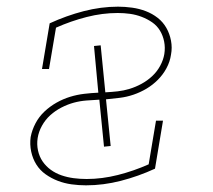

<svg xmlns="http://www.w3.org/2000/svg" viewBox="-20 -548 640 576"><path d="M238 8Q216 8 194.5 5Q173 2 153.5 -5.5Q134 -13 117 -25Q100 -37 89 -54.5Q78 -72 73.5 -93.5Q69 -115 72 -137Q76 -158 86.5 -178Q97 -198 113.5 -213.5Q130 -229 149.5 -240Q169 -251 190 -257.5Q211 -264 232.5 -266.5Q254 -269 275 -270L262 -410L282 -412L296 -271Q315 -272 333 -274Q351 -276 369 -281.5Q387 -287 404.5 -296.5Q422 -306 436.5 -319.5Q451 -333 460.5 -350.5Q470 -368 473 -386Q476 -405 472.5 -423Q469 -441 460 -456Q451 -471 436.5 -481Q422 -491 405 -497.5Q388 -504 370 -506.5Q352 -509 333 -509Q287 -509 240 -497Q193 -485 148 -465L127 -341H106L129 -478Q179 -501 231 -514.5Q283 -528 334 -528Q355 -528 376.5 -525Q398 -522 417.5 -514.5Q437 -507 453 -494.5Q469 -482 479 -464.5Q489 -447 493 -426Q497 -405 493 -384Q490 -363 479.5 -343.5Q469 -324 453.5 -308.5Q438 -293 419.5 -282Q401 -271 380.5 -264Q360 -257 339 -254.5Q318 -252 298 -250L312 -110L292 -108L278 -249Q259 -248 239.5 -246.5Q220 -245 201.5 -240Q183 -235 164.5 -225.5Q146 -216 131 -202.5Q116 -189 106 -171Q96 -153 93 -134Q90 -115 94 -96.5Q98 -78 108 -63.5Q118 -49 132.5 -38.5Q147 -28 164.5 -22Q182 -16 201 -13.5Q220 -11 240 -11Q286 -11 333.5 -23Q381 -35 426 -55L448 -186H469L445 -42Q395 -19 342.5 -5.5Q290 8 238 8Z"/></svg>

Font: Iosevka Etoile Thin
Style: Italic
Weight: 100
Italic angle: -9°
Designer: Belleve Invis
Foundry: Belleve Invis
Version: Version 22.1.2; ttfautohint (v1.8.4)